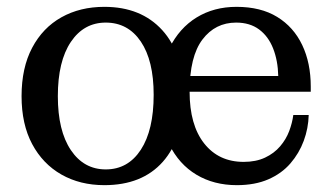

<svg xmlns="http://www.w3.org/2000/svg" viewBox="-20 -532 972 561"><path d="M285 9Q214 9 159.5 -22Q105 -53 74 -111Q43 -169 43 -251Q43 -334 74 -392.5Q105 -451 159.5 -481.5Q214 -512 285 -512Q392 -512 454 -444Q516 -376 516 -251Q516 -127 455.5 -59Q395 9 285 9ZM289 -37Q354 -37 391.5 -94.5Q429 -152 429 -255Q429 -355 391.5 -410.5Q354 -466 289 -466Q225 -466 187 -409.5Q149 -353 149 -251Q149 -150 187 -93.5Q225 -37 289 -37ZM672 9Q605 9 554 -21.5Q503 -52 474.5 -110Q446 -168 446 -249Q446 -333 475 -391.5Q504 -450 554.5 -481Q605 -512 671 -512L670 -466Q609 -466 571.5 -416.5Q534 -367 534 -264Q534 -167 576.5 -113Q619 -59 692 -59Q728 -59 754.5 -71.5Q781 -84 798.5 -104.5Q816 -125 825 -149Q834 -173 837 -196H882Q881 -157 867.5 -120.5Q854 -84 828.5 -54.5Q803 -25 764 -8Q725 9 672 9ZM489 -264V-310H793L888 -279V-264ZM793 -310Q792 -355 778 -390.5Q764 -426 737 -446Q710 -466 670 -466L671 -512Q742 -512 790 -482.5Q838 -453 863 -400.5Q888 -348 888 -279Z"/></svg>

Font: Montagu Slab
Style: Bold
Weight: 700
Designer: Florian Karsten
Foundry: Florian Karsten
Version: Version 1.000